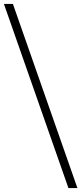

<svg xmlns="http://www.w3.org/2000/svg" viewBox="-53 -862 416 982"><path d="M343 100 13 -842H-33L297 100Z"/></svg>

Font: Montserrat Light
Style: Regular
Weight: 300
Designer: Julieta Ulanovsky
Foundry: Julieta Ulanovsky
Version: Version 7.200